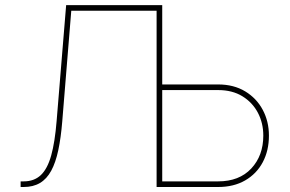

<svg xmlns="http://www.w3.org/2000/svg" viewBox="-20 -748 1159 768"><path d="M62.5 0V-22.5H74.7Q116.7 -22.5 143.3 -47.6Q169.9 -72.8 184.8 -126.2Q199.7 -179.7 206.5 -264.2L244.6 -727.5H618.2V-705.1H265.1L229 -262.2Q223.6 -196.3 213.1 -147Q202.6 -97.7 184.8 -64.9Q167 -32.2 139.9 -16.1Q112.8 0 74.7 0ZM619.1 -410.2H852.5Q915 -410.2 960.7 -382.6Q1006.3 -355 1031 -308.6Q1055.7 -262.2 1055.7 -205.6Q1055.7 -145.5 1031 -99.1Q1006.3 -52.7 960.7 -26.4Q915 0 852.5 0H606.4V-727.5H628.9V-22.5H852.5Q937 -22.5 985.1 -74Q1033.2 -125.5 1033.2 -205.6Q1033.2 -255.9 1011.5 -297.1Q989.7 -338.4 949.5 -363Q909.2 -387.7 852.5 -387.7H619.1Z"/></svg>

Font: Inter Thin
Style: Regular
Weight: 250
Designer: Rasmus Andersson
Foundry: rsms
Version: Version 4.001;git-66647c0bb